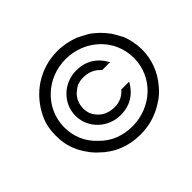

<svg xmlns="http://www.w3.org/2000/svg" viewBox="-143 -886 1025 1025"><g transform="rotate(-45 369.5 -374.0)"><path d="M718.8 -375C718.8 -414.1 710 -461.9 693.4 -497.1C688.5 -505.9 683.6 -514.6 678.7 -523.4C673.8 -532.2 668 -541 663.1 -549.8C657.2 -557.6 650.4 -565.4 643.6 -574.2C636.7 -582 629.9 -589.8 623 -596.7C615.2 -603.5 607.4 -610.4 599.6 -617.2C591.8 -624 584 -629.9 575.2 -635.7C556.6 -645.5 538.1 -655.3 519.5 -665C479.5 -680.7 435.5 -689.5 392.6 -689.5C260.7 -689.5 148.4 -614.3 92.8 -497.1C74.2 -459 67.4 -417 67.4 -375C67.4 -332 74.2 -292 92.8 -252.9C96.7 -243.2 101.6 -233.4 107.4 -224.6C112.3 -215.8 118.2 -207 124 -199.2C128.9 -190.4 135.7 -182.6 142.6 -174.8C149.4 -166 156.2 -159.2 164.1 -152.3C226.6 -89.8 303.7 -59.6 392.6 -59.6C459 -59.6 520.5 -78.1 575.2 -114.3C598.6 -127 627 -153.3 643.6 -174.8C692.4 -230.5 718.8 -301.8 718.8 -375ZM656.2 -375C656.2 -227.5 534.2 -121.1 392.6 -121.1C322.3 -121.1 257.8 -144.5 209 -195.3C157.2 -243.2 130.9 -304.7 130.9 -375C130.9 -519.5 252.9 -627.9 392.6 -627.9C537.1 -627.9 656.2 -519.5 656.2 -375ZM548.8 -302.7H489.3C465.8 -275.4 434.6 -260.7 398.4 -260.7C379.9 -260.7 362.3 -263.7 347.7 -269.5C318.4 -279.3 293.9 -304.7 281.2 -332C276.4 -345.7 273.4 -360.4 273.4 -376C273.4 -395.5 280.3 -423.8 293 -439.5C296.9 -446.3 301.8 -452.1 307.6 -458C313.5 -462.9 319.3 -467.8 326.2 -472.7C333 -477.5 338.9 -481.4 345.7 -484.4C352.5 -486.3 359.4 -488.3 367.2 -490.2C374 -491.2 381.8 -492.2 390.6 -492.2C429.7 -492.2 463.9 -478.5 490.2 -448.2H549.8C515.6 -511.7 461.9 -544.9 390.6 -544.9C295.9 -544.9 216.8 -470.7 216.8 -376C216.8 -280.3 297.9 -208 390.6 -208C460.9 -208 514.6 -241.2 548.8 -302.7Z"/></g></svg>

Font: My Font
Style: Regular
Weight: 400
Designer: Alfredo Marco Pradil
Version: Version 0.001